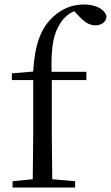

<svg xmlns="http://www.w3.org/2000/svg" viewBox="-20 -836 495 856"><path d="M125 0H315V-28L213 -37L211 -229V-479H365V-516H210C207 -630 219 -687 250 -734C265 -757 286 -776 311 -786L330 -766C358 -736 379 -723 405 -723C435 -723 454 -740 455 -764C445 -798 402 -816 354 -816C305 -816 257 -799 216 -760C163 -711 135 -640 128 -517L33 -509V-479H128V-229L126 -37L36 -28V0Z"/></svg>

Font: Source Han Serif KR
Style: Regular
Weight: 400
Designer: Ryoko NISHIZUKA 西塚涼子 (kana & ideographs); Frank Grießhammer (Latin, Greek & Cyrillic); Wenlong ZHANG 张文龙 (bopomofo); San
Foundry: Adobe
Version: Version 2.001;hotconv 1.1.0;makeotfexe 2.6.0